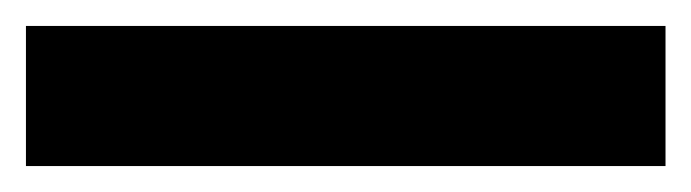

<svg xmlns="http://www.w3.org/2000/svg" viewBox="-23 -888 533 148"><path d="M490 -760H-3V-868H490Z"/></svg>

Font: Noto Sans Lao UI Cond ExtBd
Style: Regular
Weight: 800
Width: 3
Designer: Monotype Design Team
Foundry: Monotype Imaging Inc.
Version: Version 2.000; ttfautohint (v1.8.4.7-5d5b)